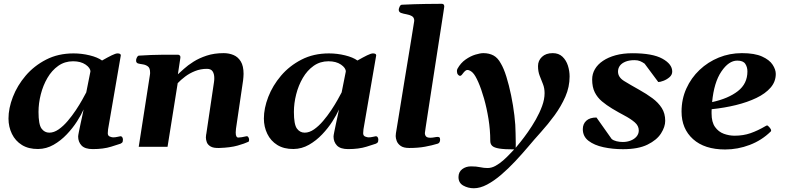

<svg xmlns="http://www.w3.org/2000/svg" viewBox="-20 -776 4148 1015"><path d="M181.6 11.7Q130.9 12.2 95.9 -9.5Q61 -31.2 43 -68.4Q24.9 -105.5 24.9 -149.4Q24.9 -203.6 48.1 -263.7Q71.3 -323.7 115.7 -376Q160.2 -428.2 223.9 -460.9Q287.6 -493.7 368.7 -493.7Q412.1 -493.7 454.1 -483.4Q496.1 -473.1 519.5 -456.1Q549.3 -473.1 570.3 -483.4Q591.3 -493.7 601.6 -493.7Q608.4 -493.7 613.5 -491.5Q618.7 -489.3 618.7 -483.4L551.3 -92.3Q549.8 -80.1 549.8 -71.8Q549.8 -58.1 560.8 -54Q571.8 -49.8 578.1 -49.8Q589.4 -49.8 601.8 -52.7Q614.3 -55.7 616.2 -55.7Q623.5 -55.7 626.7 -50Q629.9 -44.4 629.9 -37.6Q629.9 -25.4 625 -21.5Q620.1 -17.6 617.7 -16.6Q607.9 -13.2 567.4 -0.5Q526.9 12.2 470.2 12.2Q429.2 12.2 411.1 -6.8Q393.1 -25.9 393.1 -54.2Q393.1 -59.6 397 -78.9Q400.9 -98.1 406 -122.3Q411.1 -146.5 415.8 -167.5Q420.4 -188.5 421.9 -197.3Q409.7 -169.4 387 -134Q364.3 -98.6 333 -65.7Q301.8 -32.7 263.4 -10.7Q225.1 11.2 181.6 11.7ZM240.7 -74.7Q265.1 -74.7 290 -92Q314.9 -109.4 338.1 -136.7Q361.3 -164.1 381.1 -193.8Q400.9 -223.6 415 -249Q429.2 -274.4 436 -287.6L458 -397.9Q458 -417 432.4 -434.6Q406.7 -452.1 366.2 -452.1Q322.3 -452.1 288.1 -428Q253.9 -403.8 230.7 -364Q207.5 -324.2 195.6 -277.1Q183.6 -230 183.6 -184.1Q183.6 -118.2 199.5 -96.4Q215.3 -74.7 240.7 -74.7Z M1265.1 -351.1 1227.5 -95.2Q1226.1 -84.5 1226.1 -75.7Q1226.1 -61 1229.7 -54.9Q1233.4 -48.8 1239.7 -48.8Q1246.6 -48.8 1258.8 -50.8Q1271 -52.7 1280.3 -55.2Q1288.6 -57.6 1292.7 -51Q1296.9 -44.4 1296.9 -37.1Q1296.9 -28.3 1293 -26.4Q1273.4 -17.1 1235.8 -6.3Q1198.2 4.4 1138.7 6.3Q1108.4 7.3 1093.3 -1.7Q1078.1 -10.7 1073.2 -24.2Q1068.4 -37.6 1068.4 -49.3Q1068.4 -57.6 1069.6 -63.5Q1070.8 -69.3 1070.8 -69.3L1111.3 -342.3Q1112.3 -347.7 1112.5 -353Q1112.8 -358.4 1112.8 -363.3Q1112.8 -385.3 1104 -398.7Q1095.2 -412.1 1074.2 -412.1Q1040.5 -412.1 1011.2 -400.4Q981.9 -388.7 958.7 -371.1Q935.5 -353.5 919.4 -336.4L865.7 0H713.4L772.5 -379.9Q773.4 -383.8 773.4 -387.2Q773.4 -390.6 773.4 -393.6Q773.4 -416.5 761.7 -425Q750 -433.6 734.6 -435.8Q719.2 -438 708.5 -440.9Q703.6 -443.4 701.2 -447.3Q698.7 -451.2 699.7 -460.4Q700.7 -466.3 704.6 -473.9Q708.5 -481.4 714.4 -481.9Q782.7 -486.3 837.4 -486.6Q892.1 -486.8 921.4 -486.8Q925.3 -486.8 930.2 -482.9Q935.1 -479 933.1 -467.3L920.4 -383.3Q932.1 -393.6 952.4 -412.1Q972.7 -430.7 1002.7 -449.7Q1032.7 -468.8 1072.5 -481.9Q1112.3 -495.1 1162.6 -495.1Q1190.4 -495.1 1214.4 -485.1Q1238.3 -475.1 1252.9 -451.2Q1267.6 -427.2 1267.6 -385.3Q1267.6 -377.4 1266.8 -368.9Q1266.1 -360.4 1265.1 -351.1Z M1531.7 11.7Q1481 12.2 1446 -9.5Q1411.1 -31.2 1393.1 -68.4Q1375 -105.5 1375 -149.4Q1375 -203.6 1398.2 -263.7Q1421.4 -323.7 1465.8 -376Q1510.3 -428.2 1574 -460.9Q1637.7 -493.7 1718.8 -493.7Q1762.2 -493.7 1804.2 -483.4Q1846.2 -473.1 1869.6 -456.1Q1899.4 -473.1 1920.4 -483.4Q1941.4 -493.7 1951.7 -493.7Q1958.5 -493.7 1963.6 -491.5Q1968.8 -489.3 1968.8 -483.4L1901.4 -92.3Q1899.9 -80.1 1899.9 -71.8Q1899.9 -58.1 1910.9 -54Q1921.9 -49.8 1928.2 -49.8Q1939.5 -49.8 1951.9 -52.7Q1964.4 -55.7 1966.3 -55.7Q1973.6 -55.7 1976.8 -50Q1980 -44.4 1980 -37.6Q1980 -25.4 1975.1 -21.5Q1970.2 -17.6 1967.8 -16.6Q1958 -13.2 1917.5 -0.5Q1877 12.2 1820.3 12.2Q1779.3 12.2 1761.2 -6.8Q1743.2 -25.9 1743.2 -54.2Q1743.2 -59.6 1747.1 -78.9Q1751 -98.1 1756.1 -122.3Q1761.2 -146.5 1765.9 -167.5Q1770.5 -188.5 1772 -197.3Q1759.8 -169.4 1737.1 -134Q1714.4 -98.6 1683.1 -65.7Q1651.9 -32.7 1613.5 -10.7Q1575.2 11.2 1531.7 11.7ZM1590.8 -74.7Q1615.2 -74.7 1640.1 -92Q1665 -109.4 1688.2 -136.7Q1711.4 -164.1 1731.2 -193.8Q1751 -223.6 1765.1 -249Q1779.3 -274.4 1786.1 -287.6L1808.1 -397.9Q1808.1 -417 1782.5 -434.6Q1756.8 -452.1 1716.3 -452.1Q1672.4 -452.1 1638.2 -428Q1604 -403.8 1580.8 -364Q1557.6 -324.2 1545.7 -277.1Q1533.7 -230 1533.7 -184.1Q1533.7 -118.2 1549.6 -96.4Q1565.4 -74.7 1590.8 -74.7Z M2075.7 -87.9Q2078.6 -106 2085.2 -145.8Q2091.8 -185.5 2100.3 -238.8Q2108.9 -292 2118.4 -350.3Q2127.9 -408.7 2137.2 -464.4Q2146.5 -520 2153.8 -565.7Q2161.1 -611.3 2165.5 -638.4Q2169.9 -665.5 2169.9 -666Q2169.9 -683.7 2157.5 -690.7Q2145 -697.8 2129 -700.5Q2112.9 -703.2 2100.4 -707.6Q2087.9 -711.9 2087.9 -725.1Q2087.9 -729.5 2092.3 -740Q2096.7 -750.5 2104.5 -751Q2173.3 -754.4 2230.2 -755.1Q2287.1 -755.9 2316.4 -755.9Q2320.3 -755.9 2324.5 -752.9Q2328.6 -750 2328.6 -741.2Q2328.6 -740.2 2324.3 -711.9Q2320 -683.6 2312.6 -636.2Q2305.2 -588.9 2296.1 -530.1Q2287.1 -471.3 2277.3 -408.7Q2267.6 -346 2258.5 -287Q2249.5 -228 2242.1 -180.2Q2234.7 -132.3 2230.4 -103.5Q2226.1 -74.7 2226.1 -72.8Q2226.1 -62 2232.2 -54.9Q2238.3 -47.9 2254.9 -47.9Q2265.1 -47.9 2275.9 -50Q2286.6 -52.2 2293.9 -52.2Q2298.3 -52.2 2302.5 -50Q2306.6 -47.9 2306.6 -37.1Q2306.6 -31.2 2304 -25.1Q2301.3 -19 2294.4 -16.6Q2264.2 -7.3 2227.3 -0.5Q2190.4 6.3 2143.6 6.3Q2113.3 6.3 2097.9 -4.9Q2082.5 -16.1 2077.1 -31Q2071.8 -45.9 2071.8 -56.6Q2071.8 -64.5 2073 -71.5Q2074.2 -78.6 2075.7 -87.9Z M2484.9 219.2Q2454.6 219.2 2429.2 205.1Q2403.8 190.9 2403.8 160.2Q2403.8 133.3 2423.3 118.4Q2442.9 103.5 2470.2 103.5Q2498 103.5 2518.1 107.9Q2538.1 112.3 2557.6 112.3Q2579.1 112.3 2600.3 100.3Q2621.6 88.4 2640.6 71.5Q2659.7 54.7 2674.6 38.6Q2689.5 22.5 2698.2 13.7Q2647 13.7 2619.6 9.3Q2592.3 4.9 2582 -4.9Q2571.8 -14.6 2571.8 -31.2Q2571.8 -88.9 2562.5 -146.7Q2553.2 -204.6 2538.8 -255.1Q2524.4 -305.7 2508.5 -341.8Q2492.7 -377.9 2479.5 -391.1Q2474.6 -396.5 2466.3 -401.4Q2458 -406.2 2451.2 -406.2Q2444.3 -406.2 2438 -400.1Q2431.6 -394 2424.8 -384.8Q2418 -375 2411.6 -375Q2406.7 -375 2401.1 -381.6Q2395.5 -388.2 2395.5 -400.4Q2395.5 -406.7 2398.4 -412.6Q2415.5 -443.4 2441.4 -461.4Q2467.3 -479.5 2493.2 -487.3Q2519 -495.1 2535.2 -495.1Q2565.9 -495.1 2588.9 -482.7Q2611.8 -470.2 2627.4 -440.9Q2643.1 -415 2657 -370.4Q2670.9 -325.7 2681.9 -272.5Q2692.9 -219.2 2699.2 -166.5Q2705.6 -113.8 2705.6 -71.3Q2705.6 -54.7 2706.3 -32.5Q2707 -10.3 2706.1 5.4Q2713.9 -3.9 2731.7 -25.9Q2749.5 -47.9 2771 -78.4Q2792.5 -108.9 2812.5 -144Q2832.5 -179.2 2845.7 -215.1Q2858.9 -251 2858.9 -283.2Q2858.9 -310.1 2850.3 -331.5Q2841.8 -353 2833 -375.5Q2824.2 -397.9 2824.2 -426.8Q2824.2 -455.6 2845 -475.3Q2865.7 -495.1 2901.9 -495.1Q2933.6 -495.1 2953.4 -476.3Q2973.1 -457.5 2982.2 -429.2Q2991.2 -400.9 2991.2 -371.6Q2991.2 -316.4 2968.8 -265.1Q2946.3 -213.9 2911.9 -166.7Q2877.4 -119.6 2839.8 -77.9Q2802.2 -36.1 2772 0Q2739.7 38.1 2703.6 76.7Q2667.5 115.2 2629.6 147.7Q2591.8 180.2 2554.9 199.7Q2518.1 219.2 2484.9 219.2Z M3273.4 12.7Q3218.8 12.7 3170.2 2.2Q3121.6 -8.3 3091.3 -31.5Q3061 -54.7 3061 -93.3Q3061 -120.6 3079.3 -137.7Q3097.7 -154.8 3133.3 -154.8L3213.4 -41.5Q3223.1 -33.2 3239.3 -29.3Q3255.4 -25.4 3272.5 -25.4Q3294.9 -25.4 3314.2 -33Q3333.5 -40.5 3345.2 -54.4Q3356.9 -68.4 3356.9 -86.4Q3356.9 -110.8 3335.7 -129.2Q3314.5 -147.5 3282.2 -164.6Q3250 -181.6 3215.8 -202.1Q3186 -220.2 3162.1 -240.2Q3138.2 -260.3 3124.3 -287.8Q3110.4 -315.4 3110.4 -356Q3110.4 -385.3 3125 -410.4Q3139.6 -435.5 3167.5 -454.3Q3195.3 -473.1 3234.6 -483.9Q3273.9 -494.6 3323.2 -494.6Q3429.7 -494.6 3481.7 -465.8Q3533.7 -437 3533.7 -397.9Q3533.7 -380.4 3519.3 -367.9Q3504.9 -355.5 3487.3 -348.9Q3469.7 -342.3 3460 -342.3L3387.7 -439.5Q3376 -447.8 3363.8 -452.9Q3351.6 -458 3334.5 -458Q3306.6 -458 3287.1 -450.2Q3267.6 -442.4 3257.3 -429Q3247.1 -415.5 3247.1 -397.5Q3247.1 -367.7 3279.5 -347.7Q3312 -327.6 3358.4 -301.8Q3397.9 -279.8 3429.2 -256.6Q3460.4 -233.4 3478.5 -204.8Q3496.6 -176.3 3496.6 -137.2Q3496.6 -105.5 3474.4 -70.6Q3452.1 -35.6 3403.1 -11.5Q3354 12.7 3273.4 12.7Z M4081.1 -385.3Q4081.1 -344.2 4053.7 -312.7Q4026.4 -281.2 3978.8 -258.3Q3931.2 -235.4 3870.4 -220.5Q3809.6 -205.6 3742.2 -198.7Q3741.7 -193.4 3741.7 -187.5Q3741.7 -181.6 3741.7 -175.8Q3741.7 -130.4 3760 -104.7Q3778.3 -79.1 3806.4 -68.8Q3834.5 -58.6 3863.3 -58.6Q3909.2 -58.6 3947.8 -72Q3986.3 -85.4 4027.8 -109.9Q4029.8 -110.8 4031.5 -111.8Q4033.2 -112.8 4035.2 -112.8Q4039.1 -112.8 4047.6 -103Q4056.2 -93.3 4056.2 -87.4Q4056.2 -86.9 4056.4 -86.4Q4056.6 -85.9 4056.6 -85.4Q4056.6 -83.5 4055.7 -82.3Q4054.7 -81.1 4053.7 -80.1Q4006.8 -34.2 3943.6 -10Q3880.4 14.2 3813.5 14.2Q3704.6 14.2 3643.8 -40.5Q3583 -95.2 3583 -186Q3583 -252 3608.4 -308.1Q3633.8 -364.3 3678 -406.2Q3722.2 -448.2 3779.8 -471.7Q3837.4 -495.1 3901.9 -495.1Q3969.2 -495.1 4008.5 -477.3Q4047.9 -459.5 4064.5 -433.8Q4081.1 -408.2 4081.1 -385.3ZM3877.4 -455.6Q3832.5 -455.6 3793.5 -397.9Q3754.4 -340.3 3744.6 -236.3Q3830.1 -254.9 3880.6 -294.2Q3931.2 -333.5 3931.2 -398.4Q3931.2 -421.4 3919.9 -438.5Q3908.7 -455.6 3877.4 -455.6Z"/></svg>

Font: Gelasio
Style: Italic
Weight: 400
Italic angle: -8.5°
Designer: Eben Sorkin
Foundry: Eben Sorkin
Version: Version 1.008